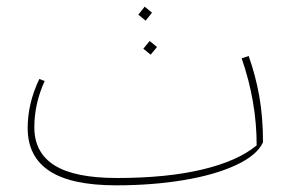

<svg xmlns="http://www.w3.org/2000/svg" viewBox="-20 -544 885 576"><path d="M769 -117Q751 -78 687.5 -48.5Q624 -19 530 -3.5Q436 12 329 12Q194 12 128.5 -31Q63 -74 63 -160Q63 -234 98 -307L114 -301Q83 -233 83 -162Q83 -86 143.5 -48Q204 -10 331 -10Q480 -10 587 -35.5Q694 -61 750 -108Q750 -239 705 -369L726 -376Q747 -317 758 -254.5Q769 -192 769 -117ZM395 -500 414 -524 436 -506 417 -482ZM410 -398 429 -421 451 -403 432 -380Z"/></svg>

Font: FiraGO Thin
Style: Italic
Weight: 100
Italic angle: -8°
Designer: bBox Type GmbH
Foundry: bBox Type GmbH
Version: Version 1.001